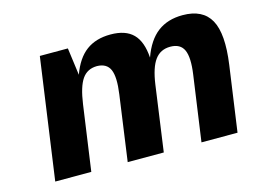

<svg xmlns="http://www.w3.org/2000/svg" viewBox="-76 -637 1017 766"><g transform="rotate(-15 433.0 -254.0)"><path d="M345.2 -400.9Q305.2 -400.4 283.9 -369.4Q262.7 -338.4 252.9 -269L214.8 1H65.9L136.2 -499H252L267.1 -386.2Q290 -449.7 329.8 -479.2Q369.6 -508.8 430.2 -508.8Q492.2 -508.8 523.4 -477.3Q554.7 -445.8 559.1 -378.9Q583 -445.8 624.5 -477.3Q666 -508.8 728 -508.8Q811 -508.8 842.8 -451.4Q874.5 -394 856.9 -269L818.8 1H669.9L708 -269Q717.8 -337.9 703.6 -368.9Q689.5 -399.9 647.9 -399.9Q607.4 -399.9 584.5 -368.9Q561.5 -337.9 551.8 -269L514.2 1H365.2L402.8 -269Q412.6 -338.4 399.2 -369.4Q385.7 -400.4 345.2 -400.9Z"/></g></svg>

Font: Fivo Sans Modern
Style: Italic
Weight: 700
Designer: Alexander Slobzheninov
Foundry: Alexander Slobzheninov
Version: 1.0